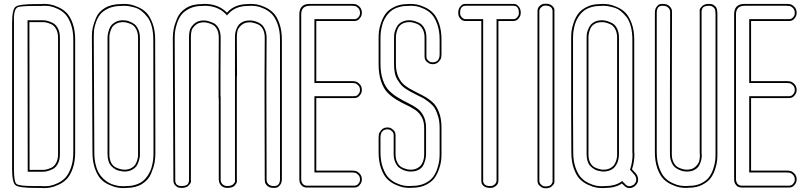

<svg xmlns="http://www.w3.org/2000/svg" viewBox="-20 -815 4347 1032"><path d="M45 2V-600V-690Q45 -764 63.5 -778.5Q82 -793 170 -793H201Q207 -794 216 -794Q233 -794 250.5 -791Q268 -788 293.5 -776.5Q319 -765 338 -746Q357 -727 370.5 -689.5Q384 -652 384 -602V4Q384 54 370.5 91.5Q357 129 338 148Q319 167 293.5 178.5Q268 190 250.5 193Q233 196 216 196L201 195H170Q82 195 63.5 180.5Q45 166 45 92ZM138 -696 139 98H211H212Q220 98 229.5 96Q239 94 255 87Q271 80 281.5 61Q292 42 292 14V-369V-390V-612Q292 -640 281.5 -659Q271 -678 255 -685Q239 -692 229.5 -694Q220 -696 212 -696H211ZM55 92Q55 162 68.5 173.5Q82 185 160 185Q167 185 170 185H202H203Q208 186 216 186Q233 186 249 183.5Q265 181 289 170Q313 159 330.5 141Q348 123 361 87.5Q374 52 374 4V-602Q374 -650 361 -685.5Q348 -721 330.5 -739Q313 -757 289 -768Q265 -779 249 -781.5Q233 -784 216 -784L203 -783H202H170Q90 -783 75 -776Q57 -767 55 -725Q55 -715 55 -690ZM128 -706H212Q221 -706 232 -703.5Q243 -701 261 -693Q279 -685 290.5 -664Q302 -643 302 -612V14Q302 45 290.5 66Q279 87 261 95Q243 103 232 105.5Q221 108 212 108H129Z M474 -614V-623Q474 -644 478.5 -666Q483 -688 496.5 -720Q510 -752 544.5 -772.5Q579 -793 630 -793Q636 -794 645 -794Q662 -794 679.5 -791Q697 -788 723 -776.5Q749 -765 767.5 -746Q786 -727 800 -689.5Q814 -652 814 -602L815 -75V2V13Q815 36 810.5 60.5Q806 85 792 118.5Q778 152 744 173.5Q710 195 660 195Q654 196 645 196Q628 196 610.5 193Q593 190 567 178.5Q541 167 522.5 148Q504 129 490.5 91.5Q477 54 477 4ZM649 97Q671 97 686.5 88Q702 79 709 66.5Q716 54 719 41Q722 28 722 19V10V-75V-612Q722 -640 711.5 -659Q701 -678 685 -685Q669 -692 659.5 -694Q650 -696 642 -696H641Q619 -696 603.5 -687Q588 -678 581 -665Q574 -652 571 -639Q568 -626 568 -617V-608V-202V14Q568 42 578 60.5Q588 79 604.5 86Q621 93 630.5 95Q640 97 648 97ZM484 -614 487 4Q487 39 493.5 67Q500 95 510.5 113.5Q521 132 536 146Q551 160 565 167.5Q579 175 595.5 179.5Q612 184 623 185Q634 186 645 186L658 185H659H660Q688 185 710.5 177.5Q733 170 747.5 158.5Q762 147 773 130.5Q784 114 790 98.5Q796 83 799.5 65.5Q803 48 804 36Q805 24 805 13V-75L804 -602Q804 -642 795.5 -673.5Q787 -705 772 -724Q757 -743 740.5 -756Q724 -769 704.5 -774.5Q685 -780 671.5 -782Q658 -784 645 -784L632 -783H631H630Q591 -783 562 -769.5Q533 -756 518.5 -737.5Q504 -719 495.5 -694Q487 -669 485.5 -653.5Q484 -638 484 -623ZM649 107H648Q643 107 637 106Q631 105 619.5 102.5Q608 100 598.5 94Q589 88 579 78.5Q569 69 563.5 52Q558 35 558 14V-608Q558 -612 558 -618.5Q558 -625 562 -642Q566 -659 573.5 -672Q581 -685 598.5 -695.5Q616 -706 641 -706H642Q648 -706 656 -705Q664 -704 678.5 -698.5Q693 -693 704 -684Q715 -675 723.5 -656Q732 -637 732 -612V10Q732 14 732 20.5Q732 27 728 43.5Q724 60 716.5 73Q709 86 691.5 96.5Q674 107 649 107Z M1204 195H1203Q1182 195 1170.5 184Q1159 173 1158 162L1156 151V-287H1155V-405L1156 -612Q1156 -640 1146 -658.5Q1136 -677 1119.5 -684Q1103 -691 1093.5 -693Q1084 -695 1076 -695H1075Q1047 -695 1030 -679.5Q1013 -664 1009.5 -649Q1006 -634 1006 -618V-608V-405V-256V151Q1007 156 1006 163.5Q1005 171 993 183Q981 195 957 195H956Q949 195 941 193.5Q933 192 922.5 182Q912 172 912 154V144L909 -600V-611Q909 -634 913.5 -658.5Q918 -683 932 -716.5Q946 -750 980 -771.5Q1014 -793 1064 -793Q1070 -794 1079 -794Q1154 -794 1200 -747Q1241 -793 1312 -793Q1318 -794 1327 -794Q1344 -794 1361.5 -791Q1379 -788 1404.5 -776.5Q1430 -765 1449 -746Q1468 -727 1481.5 -689.5Q1495 -652 1495 -602V147Q1495 167 1486 178.5Q1477 190 1469.5 192.5Q1462 195 1454 195H1451Q1429 195 1417 184Q1405 173 1404 162L1403 151L1402 -287V-405L1403 -612Q1403 -640 1393 -658.5Q1383 -677 1366.5 -684Q1350 -691 1340.5 -693Q1331 -695 1323 -695H1322Q1294 -695 1277 -679.5Q1260 -664 1256.5 -649Q1253 -634 1253 -618V-608L1254 -405H1253V-256V151Q1254 155 1253.5 161.5Q1253 168 1243.5 180Q1234 192 1214 194Q1208 195 1204 195ZM1204 185Q1207 185 1212 184H1213Q1228 182 1235.5 173.5Q1243 165 1243.5 160.5Q1244 156 1243 152V-405Q1243 -407 1243 -410Q1243 -413 1243 -415Q1243 -442 1243 -476.5Q1243 -511 1243 -546Q1243 -581 1243 -608V-618Q1243 -630 1245.5 -642Q1248 -654 1255.5 -669.5Q1263 -685 1280 -695Q1297 -705 1322 -705H1323Q1329 -705 1337 -704Q1345 -703 1359.5 -698Q1374 -693 1385 -684Q1396 -675 1404.5 -656Q1413 -637 1413 -612L1412 -405V-287L1413 151Q1413 152 1413 153.5Q1413 155 1413.5 158.5Q1414 162 1415.5 165Q1417 168 1420 172Q1423 176 1426.5 178.5Q1430 181 1436.5 183Q1443 185 1451 185H1454Q1485 185 1485 147V-602Q1485 -650 1472 -685.5Q1459 -721 1441.5 -739Q1424 -757 1400 -768Q1376 -779 1360 -781.5Q1344 -784 1327 -784L1314 -783H1313H1312Q1245 -783 1207 -740L1200 -732L1193 -740Q1150 -784 1079 -784L1066 -783H1065H1064Q1026 -783 997.5 -768.5Q969 -754 954.5 -735Q940 -716 931.5 -689.5Q923 -663 921 -645.5Q919 -628 919 -611V-600L922 144V154Q922 185 956 185H957Q970 185 979 181.5Q988 178 991 172Q994 166 995 162Q996 158 996 154V152V-618Q996 -635 1000 -652Q1004 -669 1023.5 -687Q1043 -705 1075 -705H1076Q1085 -705 1095.5 -702.5Q1106 -700 1124.5 -692.5Q1143 -685 1154.5 -664Q1166 -643 1166 -612L1165 -405V-297H1166V151Q1166 152 1166 153.5Q1166 155 1167 158.5Q1168 162 1169 165Q1170 168 1173 172Q1176 176 1179.5 178.5Q1183 181 1189 183Q1195 185 1203 185Z M1925 -331Q1925 -326 1923.5 -319Q1922 -312 1912 -300Q1902 -288 1884 -288H1850H1841H1691H1680V91V102H1687H1823H1828H1835H1870H1872Q1881 102 1891 104Q1901 106 1913 118Q1925 130 1925 150Q1925 155 1923.5 162Q1922 169 1912 181Q1902 193 1884 193H1850H1841H1691H1677H1665H1638H1637H1634H1630Q1612 193 1602 182.5Q1592 172 1590 161L1589 150V148V138V117V96V91V51V-650V-691V-696V-703V-738Q1589 -794 1645 -794H1665H1687H1823H1828H1835H1870H1872Q1881 -794 1891 -792Q1901 -790 1913 -778Q1925 -766 1925 -746Q1925 -741 1923.5 -733.5Q1922 -726 1912 -714Q1902 -702 1884 -702H1850H1841H1691H1680V-379H1687H1823H1828H1835H1870H1872Q1881 -379 1891 -377Q1901 -375 1913 -363Q1925 -351 1925 -331ZM1665 -794H1687ZM1915 -331Q1915 -347 1905.5 -356.5Q1896 -366 1888 -367.5Q1880 -369 1872 -369H1670V-712H1884Q1897 -712 1905 -721Q1913 -730 1914 -736Q1915 -742 1915 -746Q1915 -762 1905.5 -771.5Q1896 -781 1888 -782.5Q1880 -784 1872 -784H1646Q1599 -784 1599 -738V139V140V146V147V150Q1599 150 1599 151Q1599 152 1599.5 154.5Q1600 157 1600.5 159Q1601 161 1602 164Q1603 167 1604.5 169.5Q1606 172 1608.5 174.5Q1611 177 1614 179Q1617 181 1621 182Q1625 183 1630 183H1884Q1897 183 1905 174Q1913 165 1914 159.5Q1915 154 1915 150Q1915 134 1905.5 124.5Q1896 115 1888 113.5Q1880 112 1872 112H1670V-298H1884Q1897 -298 1904.5 -306.5Q1912 -315 1913.5 -321Q1915 -327 1915 -331ZM1665 -784H1687Z M2170 -793Q2176 -794 2185 -794Q2202 -794 2219.5 -791Q2237 -788 2262.5 -776.5Q2288 -765 2307 -746Q2326 -727 2339.5 -689.5Q2353 -652 2353 -602V-524Q2353 -515 2351.5 -505.5Q2350 -496 2338 -483Q2326 -470 2305 -470Q2300 -470 2293 -471.5Q2286 -473 2274 -483Q2262 -493 2262 -511V-524V-612Q2262 -640 2251.5 -659Q2241 -678 2225 -685Q2209 -692 2199.5 -694Q2190 -696 2182 -696H2180Q2157 -696 2141 -686.5Q2125 -677 2118.5 -661.5Q2112 -646 2110 -635Q2108 -624 2108 -613V-608V-471Q2108 -430 2121.5 -401Q2135 -372 2156.5 -355.5Q2178 -339 2204 -326.5Q2230 -314 2256.5 -299.5Q2283 -285 2304.5 -266Q2326 -247 2339.5 -212Q2353 -177 2353 -128V1V13Q2353 30 2351 48.5Q2349 67 2339.5 94.5Q2330 122 2315 142.5Q2300 163 2269.5 178.5Q2239 194 2198 194Q2192 195 2183 195Q2166 195 2148.5 192Q2131 189 2105.5 177.5Q2080 166 2061 147Q2042 128 2028.5 90.5Q2015 53 2015 3V-75Q2015 -84 2016.5 -93.5Q2018 -103 2030 -116.5Q2042 -130 2063 -130Q2068 -130 2075 -128.5Q2082 -127 2094 -116.5Q2106 -106 2106 -88V-75V13Q2106 41 2116.5 60Q2127 79 2143 86Q2159 93 2168.5 95Q2178 97 2186 97H2188Q2207 97 2221 90Q2235 83 2242.5 73.5Q2250 64 2254 51.5Q2258 39 2259 30.5Q2260 22 2260 14V9V-128Q2260 -162 2246.5 -186Q2233 -210 2211.5 -224.5Q2190 -239 2164 -251Q2138 -263 2111.5 -279Q2085 -295 2063.5 -316.5Q2042 -338 2028.5 -377.5Q2015 -417 2015 -470V-471V-600V-612Q2015 -629 2017 -647.5Q2019 -666 2028.5 -693.5Q2038 -721 2053 -741.5Q2068 -762 2098.5 -777.5Q2129 -793 2170 -793ZM2172 -783H2171H2170Q2142 -783 2119.5 -775.5Q2097 -768 2082.5 -756.5Q2068 -745 2057 -729Q2046 -713 2040 -697.5Q2034 -682 2030.5 -664.5Q2027 -647 2026 -635Q2025 -623 2025 -612V-480V-473Q2025 -421 2038.5 -383.5Q2052 -346 2073.5 -325.5Q2095 -305 2121 -289.5Q2147 -274 2173.5 -261Q2200 -248 2221.5 -233Q2243 -218 2256.5 -191.5Q2270 -165 2270 -128V9Q2270 10 2270 14Q2270 25 2267.5 37.5Q2265 50 2258 67.5Q2251 85 2233 96Q2215 107 2188 107H2186Q2180 107 2172 106Q2164 105 2149.5 99.5Q2135 94 2124 85Q2113 76 2104.5 57Q2096 38 2096 13V-88Q2096 -101 2087.5 -109Q2079 -117 2073 -118.5Q2067 -120 2063 -120Q2025 -119 2025 -75V3Q2025 51 2038 86.5Q2051 122 2068.5 140Q2086 158 2110 169Q2134 180 2150 182.5Q2166 185 2183 185L2196 184H2197H2198Q2236 184 2264.5 170Q2293 156 2307.5 136.5Q2322 117 2330.5 91Q2339 65 2341 47.5Q2343 30 2343 13V-128Q2343 -162 2335 -189Q2327 -216 2317.5 -232Q2308 -248 2288 -264Q2268 -280 2255.5 -287Q2243 -294 2218 -306Q2198 -316 2187.5 -321.5Q2177 -327 2160.5 -338Q2144 -349 2135 -360Q2126 -371 2116 -387Q2106 -403 2102 -424Q2098 -445 2098 -471V-608Q2098 -609 2098 -613Q2098 -622 2099 -631Q2100 -640 2105 -654Q2110 -668 2118 -679Q2126 -690 2142 -698Q2158 -706 2180 -706H2182Q2191 -706 2202 -703.5Q2213 -701 2231 -693Q2249 -685 2260.5 -664Q2272 -643 2272 -612V-511Q2272 -498 2281 -490Q2290 -482 2295.5 -481Q2301 -480 2305 -480Q2343 -480 2343 -524V-602Q2343 -650 2330 -685.5Q2317 -721 2299.5 -739Q2282 -757 2258 -768Q2234 -779 2218 -781.5Q2202 -784 2185 -784Z M2737 -794H2739Q2746 -794 2753 -792Q2760 -790 2769.5 -778Q2779 -766 2779 -746Q2779 -741 2777.5 -733.5Q2776 -726 2766 -714Q2756 -702 2738 -702H2703H2659V93V107V154Q2659 172 2648 182Q2637 192 2626 194L2615 195Q2592 195 2580 185Q2568 175 2568 165L2567 155V119V98V93V53V-649V-690V-694V-702H2545H2531H2484Q2466 -702 2456 -713Q2446 -724 2444 -735L2443 -746Q2443 -766 2452.5 -778Q2462 -790 2469 -792Q2476 -794 2483 -794H2485H2516H2519H2540H2677H2682H2703ZM2519 -794H2540ZM2483 -784Q2453 -784 2453 -746Q2453 -742 2454 -736Q2455 -730 2463 -721Q2471 -712 2484 -712H2577V155V156Q2577 157 2577 157.5Q2577 158 2577 160Q2577 162 2577.5 163.5Q2578 165 2579 167Q2580 169 2581 171Q2582 173 2584 175.5Q2586 178 2589 179.5Q2592 181 2595.5 182.5Q2599 184 2604 184.5Q2609 185 2615 185Q2619 185 2625 184Q2631 183 2640 175Q2649 167 2649 154V-712H2738Q2751 -712 2759 -721Q2767 -730 2768 -736Q2769 -742 2769 -746Q2769 -784 2739 -784ZM2519 -784H2540Z M2869 -693V-707V-719V-754Q2869 -772 2879.5 -782Q2890 -792 2901 -794L2912 -795Q2935 -795 2947 -784.5Q2959 -774 2960 -763V-752V-719V-698V-693V-652V54V95V99V121V155Q2960 160 2959.5 167Q2959 174 2947 185.5Q2935 197 2912 197Q2907 197 2900 195.5Q2893 194 2881 184Q2869 174 2869 156V121ZM2879 156Q2879 169 2888 177Q2897 185 2902.5 186Q2908 187 2912 187Q2924 187 2932 184Q2940 181 2943 176.5Q2946 172 2948.5 167Q2951 162 2950 159Q2949 156 2950 156V155V-752V-753Q2950 -755 2950 -757Q2950 -759 2948.5 -764.5Q2947 -770 2943.5 -774Q2940 -778 2932 -781.5Q2924 -785 2912 -785Q2908 -785 2902.5 -784Q2897 -783 2888 -775Q2879 -767 2879 -754Z M3224 97Q3246 97 3261.5 88Q3277 79 3284 66.5Q3291 54 3294 41Q3297 28 3297 19V10V-75V-612Q3297 -640 3286.5 -659Q3276 -678 3260 -685Q3244 -692 3234.5 -694Q3225 -696 3217 -696H3215Q3192 -696 3176 -686.5Q3160 -677 3153.5 -661.5Q3147 -646 3145 -635Q3143 -624 3143 -613V-608V-202V14Q3143 42 3153 60.5Q3163 79 3179.5 86Q3196 93 3205.5 95Q3215 97 3223 97ZM3390 109Q3410 127 3410 150Q3410 168 3396 182Q3381 196 3363 196Q3348 196 3336 184L3323 171Q3288 195 3235 195Q3228 196 3219 196Q3202 196 3184.5 193Q3167 190 3141.5 178.5Q3116 167 3097 148Q3078 129 3064.5 91.5Q3051 54 3051 4L3050 -207V-600V-612Q3050 -629 3052 -647.5Q3054 -666 3063.5 -693.5Q3073 -721 3088 -741.5Q3103 -762 3133.5 -777.5Q3164 -793 3205 -793Q3211 -794 3220 -794Q3237 -794 3254.5 -791Q3272 -788 3298 -776.5Q3324 -765 3342.5 -746Q3361 -727 3375 -689.5Q3389 -652 3389 -602V-75V2Q3390 6 3390 13Q3390 56 3377 95ZM3224 107H3223Q3218 107 3212 106Q3206 105 3194.5 102.5Q3183 100 3173.5 94Q3164 88 3154 78.5Q3144 69 3138.5 52Q3133 35 3133 14V-608Q3133 -609 3133 -613Q3133 -622 3134 -631Q3135 -640 3140 -654Q3145 -668 3153 -679Q3161 -690 3177 -698Q3193 -706 3215 -706H3217Q3226 -706 3237 -703.5Q3248 -701 3266 -693Q3284 -685 3295.5 -664Q3307 -643 3307 -612V10Q3307 11 3307 13Q3307 15 3306.5 22Q3306 29 3305 35.5Q3304 42 3301.5 50.5Q3299 59 3295 66.5Q3291 74 3285 81.5Q3279 89 3270.5 94.5Q3262 100 3250 103.5Q3238 107 3224 107ZM3383 116 3366 97 3368 92Q3380 54 3380 13L3379 4V3V-602Q3379 -642 3370.5 -673.5Q3362 -705 3347 -724Q3332 -743 3315.5 -756Q3299 -769 3279.5 -774.5Q3260 -780 3246.5 -782Q3233 -784 3220 -784L3207 -783H3206H3205Q3177 -783 3154.5 -775.5Q3132 -768 3117.5 -756.5Q3103 -745 3092 -729Q3081 -713 3075 -697.5Q3069 -682 3065.5 -664.5Q3062 -647 3061 -635Q3060 -623 3060 -612V-207L3061 4Q3061 52 3074 87.5Q3087 123 3104.5 141Q3122 159 3146 170Q3170 181 3186 183.5Q3202 186 3219 186L3234 185H3235Q3285 185 3317 163L3324 158L3343 177Q3352 186 3363 186Q3369 186 3375.5 183Q3382 180 3386 178L3389 175Q3400 164 3400 150Q3400 142 3396 133.5Q3392 125 3387 121Z M3683 194Q3677 195 3668 195Q3651 195 3633.5 192Q3616 189 3590.5 177.5Q3565 166 3546 147Q3527 128 3513.5 90.5Q3500 53 3500 3V-746Q3500 -766 3508.5 -777.5Q3517 -789 3524.5 -791.5Q3532 -794 3540 -794H3543Q3565 -794 3577 -783Q3589 -772 3591 -761L3592 -750L3591 -312V-194V13Q3591 41 3601.5 60Q3612 79 3628 86Q3644 93 3653.5 95Q3663 97 3671 97H3673Q3701 97 3718 81Q3735 65 3738.5 50Q3742 35 3742 19L3741 9V-194V-343V-750Q3740 -755 3741 -762.5Q3742 -770 3754 -782Q3766 -794 3790 -794H3791Q3798 -794 3806 -792.5Q3814 -791 3824.5 -781Q3835 -771 3835 -753L3836 -743V1V15Q3836 33 3834 51.5Q3832 70 3823 97Q3814 124 3798.5 144Q3783 164 3753 179Q3723 194 3683 194ZM3681 184H3682H3683Q3721 184 3748.5 170.5Q3776 157 3790.5 138Q3805 119 3813.5 93.5Q3822 68 3824 50.5Q3826 33 3826 15V-742L3825 -752V-753Q3825 -766 3817 -773.5Q3809 -781 3803 -782.5Q3797 -784 3791 -784H3790Q3777 -784 3768 -780.5Q3759 -777 3756 -771Q3753 -765 3752 -761Q3751 -757 3751 -753V-751V8Q3752 13 3752 19Q3752 31 3749.5 43.5Q3747 56 3739.5 71.5Q3732 87 3715 97Q3698 107 3673 107H3671Q3665 107 3657 106Q3649 105 3634.5 99.5Q3620 94 3609 85Q3598 76 3589.5 57Q3581 38 3581 13V-322L3582 -750Q3582 -751 3582 -751.5Q3582 -752 3581.5 -754.5Q3581 -757 3580.5 -759.5Q3580 -762 3578.5 -765Q3577 -768 3575 -770.5Q3573 -773 3570 -775.5Q3567 -778 3563.5 -780Q3560 -782 3554.5 -783Q3549 -784 3543 -784H3540Q3510 -784 3510 -746V3Q3510 51 3523 86.5Q3536 122 3553.5 140Q3571 158 3595 169Q3619 180 3635 182.5Q3651 185 3668 185Z M4262 -331Q4262 -326 4260.5 -319Q4259 -312 4249 -300Q4239 -288 4221 -288H4187H4178H4028H4017V91V102H4024H4160H4165H4172H4207H4209Q4218 102 4228 104Q4238 106 4250 118Q4262 130 4262 150Q4262 155 4260.5 162Q4259 169 4249 181Q4239 193 4221 193H4187H4178H4028H4014H4002H3975H3974H3971H3967Q3949 193 3939 182.5Q3929 172 3927 161L3926 150V148V138V117V96V91V51V-650V-691V-696V-703V-738Q3926 -794 3982 -794H4002H4024H4160H4165H4172H4207H4209Q4218 -794 4228 -792Q4238 -790 4250 -778Q4262 -766 4262 -746Q4262 -741 4260.5 -733.5Q4259 -726 4249 -714Q4239 -702 4221 -702H4187H4178H4028H4017V-379H4024H4160H4165H4172H4207H4209Q4218 -379 4228 -377Q4238 -375 4250 -363Q4262 -351 4262 -331ZM4002 -794H4024ZM4252 -331Q4252 -347 4242.5 -356.5Q4233 -366 4225 -367.5Q4217 -369 4209 -369H4007V-712H4221Q4234 -712 4242 -721Q4250 -730 4251 -736Q4252 -742 4252 -746Q4252 -762 4242.5 -771.5Q4233 -781 4225 -782.5Q4217 -784 4209 -784H3983Q3936 -784 3936 -738V139V140V146V147V150Q3936 150 3936 151Q3936 152 3936.5 154.5Q3937 157 3937.5 159Q3938 161 3939 164Q3940 167 3941.5 169.5Q3943 172 3945.5 174.5Q3948 177 3951 179Q3954 181 3958 182Q3962 183 3967 183H4221Q4234 183 4242 174Q4250 165 4251 159.5Q4252 154 4252 150Q4252 134 4242.5 124.5Q4233 115 4225 113.5Q4217 112 4209 112H4007V-298H4221Q4234 -298 4241.5 -306.5Q4249 -315 4250.5 -321Q4252 -327 4252 -331ZM4002 -784H4024Z"/></svg>

Font: Soda Fountain
Style: Outline
Weight: 400
Version: Version 1.0